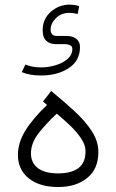

<svg xmlns="http://www.w3.org/2000/svg" viewBox="-20 -792 491 811"><path d="M273.9 -772.5Q280.8 -772.5 292 -771.2Q303.2 -770 314.5 -766.1L308.1 -732.9Q287.6 -737.8 273.9 -737.8Q238.3 -737.8 216.1 -715.3Q193.8 -692.9 193.8 -667Q193.8 -640.1 220.7 -640.1H261.7Q286.1 -640.1 302 -628.2Q317.9 -616.2 317.9 -593.3Q317.9 -535.6 270.5 -504.4Q223.1 -473.1 152.8 -473.1Q106 -473.1 71.8 -487.3L87.4 -519.5Q101.1 -513.7 117.2 -510.5Q133.3 -507.3 153.8 -507.3Q184.1 -507.3 214.6 -516.4Q245.1 -525.4 265.4 -543Q285.6 -560.5 285.6 -585.4Q285.6 -597.2 275.6 -601.3Q265.6 -605.5 254.4 -605.5H217.8Q190.9 -605.5 175.5 -619.6Q160.2 -633.8 160.2 -663.1Q160.2 -712.4 194.8 -742.4Q229.5 -772.5 273.9 -772.5ZM178.7 -348.6 161.6 -363.3 196.3 -407.7Q250.5 -363.3 295.9 -321.3Q341.3 -279.3 368.4 -237.1Q395.5 -194.8 395.5 -149.4Q395.5 -78.6 348.4 -40.3Q301.3 -2 225.6 -2Q147.5 -2 101.6 -38.6Q55.7 -75.2 55.7 -137.7Q55.7 -189 86.9 -240Q118.2 -291 178.7 -348.6ZM341.3 -153.3Q341.3 -179.7 322.5 -207.5Q303.7 -235.4 275.9 -262Q248 -288.6 219.7 -312Q176.8 -272 143.8 -230.2Q110.8 -188.5 110.8 -144Q110.8 -103.5 140.6 -81.5Q170.4 -59.6 225.1 -59.6Q281.2 -59.6 311.3 -82Q341.3 -104.5 341.3 -153.3Z"/></svg>

Font: Vazirmatn UI FD ExtraLight
Style: Regular
Weight: 200
Designer: Saber Rastikerdar
Foundry: Saber Rastikerdar
Version: Version 33.003